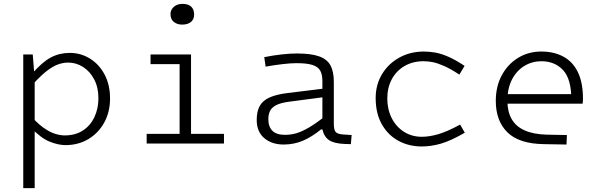

<svg xmlns="http://www.w3.org/2000/svg" viewBox="-20 -741 3110 991"><path d="M100 230V-460H149L159 -336V230ZM340 -468Q397 -468 444.5 -438.5Q492 -409 520 -356Q548 -303 548 -233Q548 -163 518 -108.5Q488 -54 436 -23Q384 8 318 8Q281 8 236 -10Q191 -28 139 -83L126 -158Q167 -109 201.5 -84Q236 -59 264 -50.5Q292 -42 313 -42Q369 -42 408 -67.5Q447 -93 467.5 -137Q488 -181 488 -234Q488 -290 466 -331.5Q444 -373 408.5 -395.5Q373 -418 332 -418Q304 -418 275.5 -407Q247 -396 212.5 -367.5Q178 -339 131 -285L144 -359Q198 -421 242.5 -444.5Q287 -468 340 -468Z M907 -460H966V0H907ZM757 -460H940V-410H757ZM737 -50H1136V0H737ZM920 -614Q895 -614 877.5 -627.5Q860 -641 860 -669Q860 -690 877 -705.5Q894 -721 922 -721Q952 -721 967 -706.5Q982 -692 982 -666Q982 -641 965.5 -627.5Q949 -614 920 -614Z M1451 -45Q1482 -45 1510.5 -53.5Q1539 -62 1574 -82.5Q1609 -103 1656 -139L1644 -73H1637Q1589 -34 1543 -14.5Q1497 5 1444 5Q1383 5 1344 -28Q1305 -61 1305 -122Q1305 -166 1320.5 -194Q1336 -222 1371.5 -238Q1407 -254 1466 -261L1670 -286V-242L1472 -216Q1427 -210 1404 -197.5Q1381 -185 1373 -167Q1365 -149 1365 -126Q1365 -87 1386 -66Q1407 -45 1451 -45ZM1703 -102Q1703 -71 1712.5 -60Q1722 -49 1750 -47L1795 -44L1791 3L1759 2Q1706 0 1679.5 -17Q1653 -34 1644 -73V-89V-322Q1644 -357 1632.5 -377Q1621 -397 1592 -406Q1563 -415 1510 -415Q1481 -415 1438 -410Q1395 -405 1351 -397L1344 -446Q1388 -455 1432.5 -460Q1477 -465 1512 -465Q1586 -465 1627.5 -450Q1669 -435 1686 -403Q1703 -371 1703 -319Z M2166 -425Q2111 -425 2068.5 -400.5Q2026 -376 2002.5 -332.5Q1979 -289 1979 -233Q1979 -176 2002 -131Q2025 -86 2065.5 -60.5Q2106 -35 2157 -35Q2195 -35 2241 -48Q2287 -61 2355 -98L2379 -56Q2306 -14 2255.5 0.5Q2205 15 2157 15Q2090 15 2036 -14.5Q1982 -44 1950.5 -100Q1919 -156 1919 -235Q1919 -304 1952 -358.5Q1985 -413 2041.5 -444Q2098 -475 2168 -475Q2197 -475 2227.5 -469.5Q2258 -464 2294.5 -448Q2331 -432 2378 -401L2351 -356Q2305 -386 2272 -400.5Q2239 -415 2214.5 -420Q2190 -425 2166 -425Z M2801 -46 2906 -44 2904 5 2787 3Q2659 1 2599 -58Q2539 -117 2539 -220Q2539 -296 2570.5 -353.5Q2602 -411 2655 -443Q2708 -475 2774 -475Q2839 -475 2887.5 -449Q2936 -423 2962.5 -369Q2989 -315 2989 -231Q2989 -224 2988.5 -217.5Q2988 -211 2987 -206H2559V-255H2945L2929 -226Q2929 -334 2886 -379.5Q2843 -425 2774 -425Q2727 -425 2687 -401Q2647 -377 2623 -331.5Q2599 -286 2599 -220Q2599 -165 2621 -126.5Q2643 -88 2688 -68Q2733 -48 2801 -46Z"/></svg>

Font: Intel One Mono Light
Style: Regular
Weight: 300
Monospace: yes
Designer: Fred Shallcrass
Foundry: Frere-Jones Type LLC
Version: Version 1.004